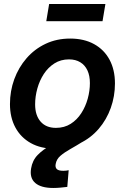

<svg xmlns="http://www.w3.org/2000/svg" viewBox="-20 -724 619 950"><path d="M251 11.7Q182.1 11.7 132.6 -15.9Q83 -43.5 56.2 -93Q29.3 -142.6 29.3 -209Q29.3 -273.4 50.5 -331.8Q71.8 -390.1 111.1 -435.5Q150.4 -481 205.3 -507.1Q260.3 -533.2 327.1 -533.2Q396 -533.2 445.8 -505.6Q495.6 -478 522.2 -428.2Q548.8 -378.4 548.8 -311Q548.8 -248 528.1 -189.9Q507.3 -131.8 468.3 -86.4Q429.2 -41 374.3 -14.6Q319.3 11.7 251 11.7ZM256.8 -91.3Q298.3 -91.3 329.8 -111.3Q361.3 -131.3 382.3 -164.1Q403.3 -196.8 414.1 -235.8Q424.8 -274.9 424.8 -313Q424.8 -349.6 412.6 -375.7Q400.4 -401.9 377.2 -416Q354 -430.2 321.3 -430.2Q280.8 -430.2 249.5 -410.4Q218.3 -390.6 197 -358.2Q175.8 -325.7 164.8 -286.1Q153.8 -246.6 153.8 -207.5Q153.8 -153.3 180.9 -122.3Q208 -91.3 256.8 -91.3ZM243.7 206.1Q183.1 206.1 154.5 181.4Q126 156.7 133.8 109.9Q140.1 69.8 166.5 42.7Q192.9 15.6 230.5 -4.9Q268.1 -25.4 310.1 -46.4Q352.1 -67.4 390.9 -94.5Q429.7 -121.6 458 -161.4Q486.3 -201.2 496.1 -260.3H544.4Q533.7 -194.3 509.5 -149.4Q485.4 -104.5 453.9 -74Q422.4 -43.5 389.4 -22.9Q356.4 -2.4 327.4 13.9Q298.3 30.3 278.8 47.1Q259.3 64 255.4 87.9Q252.4 104 261 112.5Q269.5 121.1 293.5 121.1Q300.3 121.1 306.9 120.4Q313.5 119.6 319.8 118.2L313 200.7Q298.3 202.6 279.8 204.3Q261.2 206.1 243.7 206.1ZM501.5 -704.1 487.3 -619.1H209L223.1 -704.1Z"/></svg>

Font: Inter 28pt SemiBold
Style: Italic
Weight: 600
Italic angle: -9.3988°
Designer: Rasmus Andersson
Foundry: rsms
Version: Version 4.001;git-66647c0bb